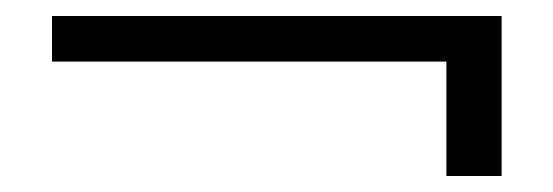

<svg xmlns="http://www.w3.org/2000/svg" viewBox="-20 -450 691 240"><path d="M607 -430V-230H538V-373H45V-430Z"/></svg>

Font: A Bank Premium Light
Style: Regular
Weight: 300
Designer: Ninad Kale (Devanagari), Jonny Pinhorn (Latin), Htun Naung (Myanmar)
Foundry: Indian Type Foundry
Version: 4.004